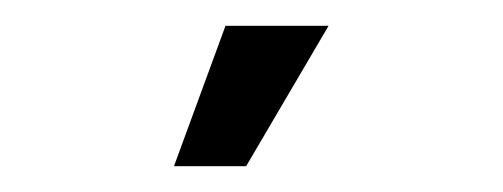

<svg xmlns="http://www.w3.org/2000/svg" viewBox="-20 -748 390 149"><path d="M155 -728H235L171 -619H115Z"/></svg>

Font: Khand Medium
Style: Regular
Weight: 500
Designer: Devanagari: Sanchit Sawaria, Jyotish Sonowal; Latin: Satya Rajpurohit
Foundry: Indian Type Foundry
Version: Version 1.100;PS 1.0;hotconv 1.0.78;makeotf.lib2.5.61930; tt